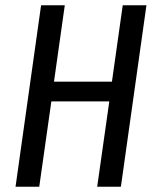

<svg xmlns="http://www.w3.org/2000/svg" viewBox="-20 -709 592 729"><path d="M39 0 136 -689H226L185 -399H405L446 -689H536L439 0H349L395 -324H175L129 0Z"/></svg>

Font: Fira Sans Compressed
Style: Italic
Weight: 400
Width: 1
Italic angle: -8°
Designer: bBox Type GmbH & Carrois Corporate GbR & Edenspiekermann AG
Foundry: bBox Type GmbH & Carrois Corporate GbR & Edenspiekermann AG
Version: Version 4.301